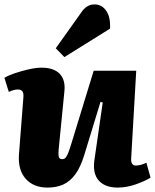

<svg xmlns="http://www.w3.org/2000/svg" viewBox="-21 -837 703 871"><path d="M-1 -484Q17 -495 47 -505Q77 -515 109.5 -522.5Q142 -530 168 -530Q223 -530 250 -502Q277 -474 271 -421L245 -158Q243 -134 246 -124.5Q249 -115 262 -115Q271 -115 277 -122Q283 -129 289.5 -146Q296 -163 305 -193L404 -516H597L574 -118Q573 -102 578.5 -94Q584 -86 594 -86Q606 -86 619 -89.5Q632 -93 643 -99L662 -31Q649 -23 631 -15Q613 -7 593 0Q573 7 552 10.5Q531 14 513 14Q456 14 427.5 -17.5Q399 -49 407 -109L445 -372L435 -375L361 -133Q344 -78 320.5 -46Q297 -14 266 0Q235 14 195 14Q131 14 95.5 -26Q60 -66 65 -136L85 -394Q87 -416 80 -423.5Q73 -431 60 -431Q52 -431 41.5 -428.5Q31 -426 19 -420ZM348 -781Q359 -798 374 -807.5Q389 -817 408 -817Q441 -817 461 -788Q481 -759 478 -707L271 -578L232 -618Z"/></svg>

Font: Literata 18pt ExtraBold
Style: Italic
Weight: 800
Italic angle: -2°
Designer: Latin by Veronika Burian and Jose Scaglione. Greek by Irene Vlachou. Cyrillic by Vera Evstafieva
Foundry: TypeTogether
Version: Version 3.103;gftools[0.9.29]